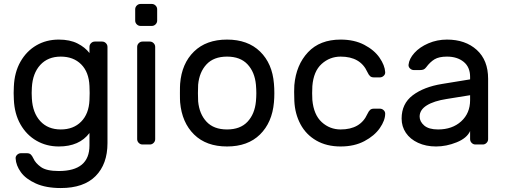

<svg xmlns="http://www.w3.org/2000/svg" viewBox="-20 -730 2557 970"><path d="M432 -462V-493Q432 -504 440 -512Q448 -520 459 -520H496Q507 -520 515 -512Q523 -504 523 -493V-7Q523 99 463 159.5Q403 220 287 220Q212 220 161 197Q110 174 85.5 140Q61 106 59 71Q58 60 66.5 52Q75 44 86 44H116Q128 44 135 50Q142 56 149 71Q159 94 187 114Q215 134 277 134Q432 134 432 5V-58Q381 10 277 10Q215 10 164.5 -19Q114 -48 83.5 -101.5Q53 -155 50 -227L49 -260L50 -293Q53 -365 83.5 -418.5Q114 -472 164 -501Q214 -530 277 -530Q333 -530 371.5 -510.5Q410 -491 432 -462ZM141 -288 140 -260 141 -232Q145 -160 183.5 -118Q222 -76 287 -76Q351 -76 390 -115.5Q429 -155 432 -224Q433 -234 433 -260Q433 -286 432 -296Q429 -366 390 -405Q351 -444 287 -444Q222 -444 183.5 -402Q145 -360 141 -288Z M747 -599H690Q679 -599 671 -607Q663 -615 663 -626V-683Q663 -694 671 -702Q679 -710 690 -710H747Q758 -710 766 -702Q774 -694 774 -683V-626Q774 -615 766 -607Q758 -599 747 -599ZM737 0H700Q689 0 681 -8Q673 -16 673 -27V-493Q673 -504 681 -512Q689 -520 700 -520H737Q748 -520 756 -512Q764 -504 764 -493V-27Q764 -16 756 -8Q748 0 737 0Z M1366 -259Q1366 -235 1364 -213Q1355 -111 1293.5 -50.5Q1232 10 1127 10Q1022 10 960.5 -50.5Q899 -111 890 -213Q889 -224 889 -259Q889 -296 890 -307Q898 -409 960 -469.5Q1022 -530 1127 -530Q1232 -530 1294 -469.5Q1356 -409 1364 -307Q1366 -285 1366 -259ZM1127 -444Q1060 -444 1023.5 -405Q987 -366 981 -302Q980 -290 980 -259Q980 -229 981 -218Q987 -154 1023.5 -115Q1060 -76 1127 -76Q1194 -76 1230.5 -115Q1267 -154 1273 -218Q1275 -240 1275 -259Q1275 -278 1273 -302Q1267 -366 1230.5 -405Q1194 -444 1127 -444Z M1836 -154Q1843 -169 1850 -175Q1857 -181 1869 -181H1899Q1910 -181 1918 -173.5Q1926 -166 1926 -156Q1926 -122 1899 -83Q1872 -44 1821 -17Q1770 10 1701 10Q1630 10 1578 -20Q1526 -50 1498 -102.5Q1470 -155 1467 -220Q1466 -232 1466 -266Q1466 -290 1467 -300Q1476 -402 1536 -466Q1596 -530 1701 -530Q1770 -530 1820.5 -503.5Q1871 -477 1897.5 -438.5Q1924 -400 1926 -366Q1927 -355 1918.5 -347Q1910 -339 1899 -339H1869Q1857 -339 1850 -345Q1843 -351 1836 -366Q1801 -444 1701 -444Q1646 -444 1605 -407Q1564 -370 1558 -295Q1557 -284 1557 -259Q1557 -236 1558 -225Q1565 -150 1605.5 -113Q1646 -76 1701 -76Q1801 -76 1836 -154Z M2355 -329V-342Q2355 -391 2322.5 -417.5Q2290 -444 2238 -444Q2198 -444 2175.5 -430.5Q2153 -417 2133 -390Q2127 -382 2120 -379Q2113 -376 2101 -376H2071Q2060 -376 2051.5 -384Q2043 -392 2044 -403Q2047 -433 2073.5 -462.5Q2100 -492 2144 -511Q2188 -530 2238 -530Q2331 -530 2388.5 -478Q2446 -426 2446 -332V-27Q2446 -16 2438 -8Q2430 0 2419 0H2382Q2371 0 2363 -8Q2355 -16 2355 -27V-68Q2339 -32 2287 -11Q2235 10 2183 10Q2132 10 2092 -8.5Q2052 -27 2030.5 -59Q2009 -91 2009 -131Q2009 -206 2065 -248.5Q2121 -291 2214 -306ZM2355 -249 2237 -230Q2172 -220 2136 -197.5Q2100 -175 2100 -141Q2100 -116 2123 -96Q2146 -76 2193 -76Q2265 -76 2310 -117Q2355 -158 2355 -224Z"/></svg>

Font: Hezaedrus
Style: Regular
Weight: 400
Designer: Hubert & Fischer
Foundry: Hubert & Fischer
Version: Version 1.10;September 3, 2019;FontCreator 11.5.0.2425 64-bi